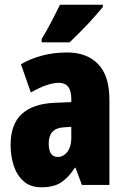

<svg xmlns="http://www.w3.org/2000/svg" viewBox="-20 -786 534 816"><path d="M266 -563Q349 -563 397 -513.5Q445 -464 445 -363V0H328L301 -73H298Q271 -31 239.5 -10.5Q208 10 156 10Q109 10 80 -16Q51 -42 38 -83Q25 -124 25 -169Q25 -258 72.5 -301.5Q120 -345 211 -349L283 -352V-366Q283 -434 230 -434Q183 -434 111 -393L69 -513Q110 -537 159.5 -550Q209 -563 266 -563ZM253 -245Q187 -242 187 -176Q187 -119 226 -119Q250 -119 266.5 -141Q283 -163 283 -198V-247ZM417 -756Q403 -739 379.5 -712.5Q356 -686 328.5 -658Q301 -630 276 -606H157V-620Q181 -660 200 -696.5Q219 -733 235 -766H417Z"/></svg>

Font: Noto Sans Khmer UI ExtraCondensed Black
Style: Regular
Weight: 900
Width: 2
Designer: Danh Hong and the Monotype Design Team
Foundry: Monotype Imaging Inc.
Version: Version 2.002; ttfautohint (v1.8.4.7-5d5b)